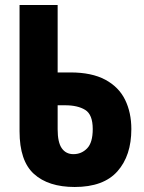

<svg xmlns="http://www.w3.org/2000/svg" viewBox="-20 -734 573 766"><path d="M278 12Q173 12 115.5 -40Q58 -92 58 -210V-714H210V-445H261Q346 -445 400 -416Q454 -387 479 -336Q504 -285 504 -219Q504 -113 448.5 -50.5Q393 12 278 12ZM273 -119Q305 -119 327.5 -142Q350 -165 350 -219Q350 -277 320 -295.5Q290 -314 240 -314H210V-218Q210 -166 226.5 -142.5Q243 -119 273 -119Z"/></svg>

Font: Noto Sans ExtraCondensed ExtraBold
Style: Regular
Weight: 800
Width: 2
Designer: Monotype Design Team
Foundry: Monotype Imaging Inc.
Version: Version 2.013; ttfautohint (v1.8.4.7-5d5b)